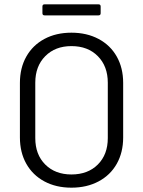

<svg xmlns="http://www.w3.org/2000/svg" viewBox="-20 -859 662 887"><path d="M310 8Q239 8 185 -21Q131 -50 101.5 -102.5Q72 -155 72 -224V-476Q72 -545 101.5 -597.5Q131 -650 185 -679Q239 -708 310 -708Q381 -708 435.5 -679Q490 -650 519.5 -597.5Q549 -545 549 -476V-224Q549 -155 519.5 -102.5Q490 -50 435.5 -21Q381 8 310 8ZM310 -53Q386 -53 432 -99Q478 -145 478 -221V-477Q478 -553 432 -599.5Q386 -646 310 -646Q235 -646 189 -599.5Q143 -553 143 -477V-221Q143 -145 189 -99Q235 -53 310 -53ZM186 -788Q176 -788 176 -798V-829Q176 -839 186 -839H435Q445 -839 445 -829V-798Q445 -788 435 -788Z"/></svg>

Font: LinhAnh
Style: Regular
Weight: 400
Designer: Jeremy Tribby
Foundry: Tribby Type
Version: Version 1.408